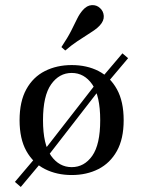

<svg xmlns="http://www.w3.org/2000/svg" viewBox="-20 -687 571 766"><path d="M158.1 -47.6 140.3 -66.9 371.8 -364.5 389.5 -346ZM62.9 58.9 39.5 38.7 129 -66.9 150 -45.2ZM400 -346.8 378.2 -367.7 468.5 -474.2 491.1 -454.8ZM266.1 11.3Q206.5 11.3 159.3 -12.5Q112.1 -36.3 85.1 -84.7Q58.1 -133.1 58.1 -207.3Q58.1 -282.3 85.1 -331Q112.1 -379.8 159.3 -403.6Q206.5 -427.4 266.1 -427.4Q326.6 -427.4 373 -403.6Q419.4 -379.8 446.4 -331Q473.4 -282.3 473.4 -207.3Q473.4 -133.1 446.4 -84.7Q419.4 -36.3 372.6 -12.5Q325.8 11.3 266.1 11.3ZM266.1 -20.2Q316.1 -20.2 348 -65.3Q379.8 -110.5 379.8 -207.3Q379.8 -304.8 348 -350.4Q316.1 -396 266.1 -396Q216.1 -396 183.9 -350.4Q151.6 -304.8 151.6 -207.3Q151.6 -110.5 183.9 -65.3Q216.1 -20.2 266.1 -20.2ZM240.3 -485.5 225 -499.2Q250.8 -537.9 264.5 -565.3Q278.2 -592.7 287.9 -612.5Q297.6 -632.3 310.5 -646.8Q326.6 -665.3 346 -666.5Q365.3 -667.7 379 -654.8Q392.7 -642.7 394 -623.4Q395.2 -604 378.2 -585.5Q368.5 -575 355.6 -566.1Q342.7 -557.3 326.2 -546.8Q309.7 -536.3 288.3 -522.2Q266.9 -508.1 240.3 -485.5Z"/></svg>

Font: Playfair 12pt Medium
Style: Regular
Weight: 500
Designer: Claus Eggers Sørensen
Foundry: Claus Eggers Sørensen
Version: Version 2.000;gftools[0.9.28]